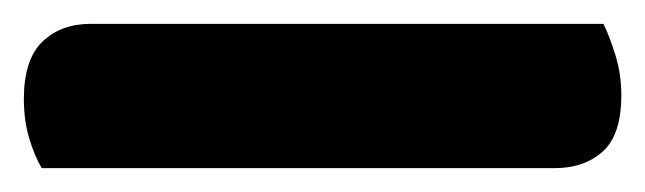

<svg xmlns="http://www.w3.org/2000/svg" viewBox="-20 35 541 161"><path d="M15 176Q9 166 4.5 151Q0 136 0 118Q0 85 15.5 70Q31 55 56 55H486Q491 65 496 81Q501 97 501 115Q501 148 485.5 162Q470 176 445 176Z"/></svg>

Font: Baloo 2 Latin
Style: Bold
Weight: 400
Designer: Sarang Kulkarni and Ek Type
Foundry: Ek Type
Version: Version 1.001